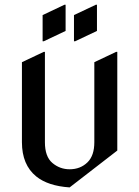

<svg xmlns="http://www.w3.org/2000/svg" viewBox="-20 -777 592 816"><path d="M275.9 19.5Q183.6 13.2 133.8 -27.3Q73.2 -76.7 73.2 -172.4V-512.7L166 -556.6H170.9V-172.4Q170.9 -111.3 202.6 -84.5Q234.4 -57.6 275.9 -57.6Q321.8 -57.6 352.1 -87.4Q380.9 -115.7 380.9 -172.4V-512.7L473.6 -556.6H478.5V-137.2ZM387.2 -756.8H392.1V-645.5L299.3 -601.6H294.4V-712.9ZM253.9 -756.8H258.8V-645.5L166 -601.6H161.1V-712.9Z"/></svg>

Font: Nova Cut
Style: Book
Weight: 400
Version: Version 2.000